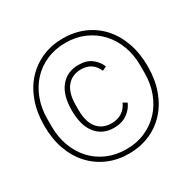

<svg xmlns="http://www.w3.org/2000/svg" viewBox="-159 -870 1043 1042"><g transform="rotate(-30 362.0 -349.0)"><path d="M362 12Q291 12 232 -13.5Q173 -39 129.5 -86Q86 -133 62 -199.5Q38 -266 38 -349Q38 -431 62 -498Q86 -565 129.5 -612Q173 -659 232 -684.5Q291 -710 362 -710Q433 -710 492.5 -684.5Q552 -659 595 -612Q638 -565 662 -498Q686 -431 686 -349Q686 -266 662 -199.5Q638 -133 595 -86Q552 -39 492.5 -13.5Q433 12 362 12ZM362 -16Q427 -16 480.5 -39.5Q534 -63 572.5 -104.5Q611 -146 632 -202.5Q653 -259 653 -325V-373Q653 -439 632 -495.5Q611 -552 572.5 -593.5Q534 -635 480.5 -658.5Q427 -682 362 -682Q297 -682 243 -658.5Q189 -635 151 -593.5Q113 -552 92 -495.5Q71 -439 71 -373V-325Q71 -259 92 -202.5Q113 -146 151 -104.5Q189 -63 243 -39.5Q297 -16 362 -16ZM362 -150Q291 -150 250 -200.5Q209 -251 209 -347Q209 -442 250.5 -492.5Q292 -543 363 -543Q413 -543 444 -519.5Q475 -496 489 -461L463 -449Q450 -480 425.5 -497.5Q401 -515 363 -515Q307 -515 274.5 -476Q242 -437 242 -362V-331Q242 -254 274.5 -216Q307 -178 362 -178Q401 -178 428 -196Q455 -214 469 -246L493 -232Q478 -197 444.5 -173.5Q411 -150 362 -150Z"/></g></svg>

Font: IBM Plex Sans KR ExtLt
Style: Regular
Weight: 200
Designer: Mike Abbink; Paul van der Laan; Pieter van Rosmalen; Wujin Sim; Chorong Kim; Dohee Lee;
Foundry: Sandoll Inc.
Version: Version 1.002